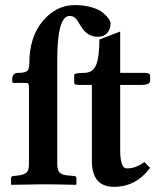

<svg xmlns="http://www.w3.org/2000/svg" viewBox="-20 -718 620 748"><path d="M448.2 -387.2V-134.8Q448.2 -61.5 474.1 -62Q511.2 -62 542 -86.9L564.9 -64Q508.8 10.3 423.8 9.8Q337.9 9.8 337.9 -91.8V-387.2H287.1Q269 -387.2 269 -395V-425.8Q269 -433.6 307.1 -434.1Q342.3 -434.1 354.7 -465.6Q367.2 -497.1 367.2 -564L448.2 -595.2V-434.1H543Q564.9 -434.1 564.9 -423.8V-403.8Q564.9 -386.7 527.8 -387.2ZM50.8 -434.1Q74.7 -434.1 84.5 -440.4Q94.2 -446.8 94.2 -470.2Q94.2 -574.2 146.7 -636.2Q199.2 -698.2 271 -698.2Q307.6 -698.2 336.7 -689.7Q365.7 -681.2 380.6 -668.7Q395.5 -656.2 403.1 -645.3Q410.6 -634.3 410.6 -626.5Q410.6 -604.5 397.7 -589.6Q384.8 -574.7 361.3 -574.7Q318.8 -574.7 295.4 -615.7Q280.3 -641.6 272 -648.7Q263.7 -655.8 251 -655.8Q203.1 -655.8 203.1 -484.9V-77.1Q203.1 -55.2 212.6 -45.7Q222.2 -36.1 246.1 -34.2L270 -32.2Q277.8 -31.2 277.8 -22.9V0L275.9 2Q186 0 147 0L24.9 2L22.9 0V-22.9Q22.9 -30.8 30.8 -32.2L49.8 -34.2Q74.7 -37.1 83.7 -46.1Q92.8 -55.2 92.8 -77.1V-378.9Q92.8 -388.7 90.3 -391.8Q87.9 -395 78.1 -395H34.2Q28.3 -395 27.8 -399.9V-414.1Q27.8 -420.9 33.2 -427.5Q38.6 -434.1 50.8 -434.1Z"/></svg>

Font: Linux Libertine
Style: Semibold
Weight: 600
Designer: Philipp H. Poll
Foundry: Philipp H. Poll
Version: Version 5.1.2 ; ttfautohint (v0.9)